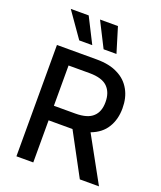

<svg xmlns="http://www.w3.org/2000/svg" viewBox="-171 -1071 987 1178"><g transform="rotate(20 322.5 -482.0)"><path d="M479 -698Q534 -671 563 -618Q591 -568 591 -499Q591 -426 558 -373Q526 -320 457 -294L619 0H494L346 -275H339H190V0H80V-727H339Q425 -727 479 -698ZM445 -404Q480 -436 480 -499Q480 -562 445 -597Q409 -633 327 -633H190V-370H329Q410 -370 445 -404ZM201 -964 284 -800H199L84 -964ZM392 -964 442 -800H358L275 -964Z"/></g></svg>

Font: Sinter Medium
Style: Regular
Weight: 500
Foundry: Adobe & rsms
Version: Version 1.000